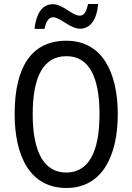

<svg xmlns="http://www.w3.org/2000/svg" viewBox="-20 -927 659 957"><path d="M152 -783H202C209 -820 223 -841 245 -841C280 -841 329 -784 379 -784C430 -784 463 -829 469 -907H419C411 -871 401 -849 378 -849C339 -849 295 -906 243 -906C185 -906 159 -850 152 -783ZM567 -358C567 -568 488 -724 311 -724C139 -724 53 -596 53 -359C53 -151 128 10 311 10C488 10 567 -148 567 -358ZM143 -358C143 -546 197 -647 311 -647C422 -647 476 -547 476 -358C476 -168 421 -67 310 -67C199 -67 143 -170 143 -358Z"/></svg>

Font: Noto Sans Lao Looped Condensed
Style: Regular
Weight: 400
Width: 3
Designer: Mark Frömberg, Ben Mitchell
Foundry: The Fontpad Ltd
Version: Version 1.002